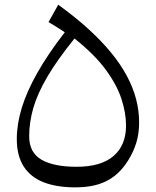

<svg xmlns="http://www.w3.org/2000/svg" viewBox="-20 -780 658 810"><path d="M566.9 -263.8Q566.9 -313.1 554.1 -362Q541.3 -410.9 515 -460.1Q488.7 -509.2 448 -558.7Q407.4 -608.2 352 -658.5Q296.7 -708.8 225.7 -760L184.7 -686.9Q204.6 -675.2 220.7 -665Q236.8 -654.8 253.3 -643.9Q183 -553 138.2 -474.1Q93.4 -395.1 72.1 -325.9Q50.9 -256.6 50.9 -193.7Q50.9 -122.7 80.1 -77.5Q109.4 -32.2 164.4 -10.9Q219.4 10.4 297.1 10.4Q334.4 10.4 366.6 4.5Q398.8 -1.5 426.6 -14.9Q454.3 -28.3 477.8 -50.2Q501.3 -72.2 521 -103.8Q544 -141.1 555.4 -179Q566.9 -217 566.9 -263.8ZM294.3 -617.6Q379 -550.1 426.1 -486Q473.2 -421.8 492.4 -362.5Q511.7 -303.1 511.7 -250.3Q511.7 -167 458.7 -121.7Q405.8 -76.4 303.5 -76.4Q206.7 -76.4 154.9 -106.4Q103.1 -136.3 103.1 -205.2Q103.1 -264 120.6 -324.7Q138.1 -385.4 180 -456.6Q221.8 -527.9 294.3 -617.6Z"/></svg>

Font: Pinar-VF-FD
Style: Regular
Weight: 300
Designer: Amin Abedi
Version: Version 3.0